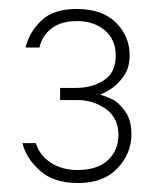

<svg xmlns="http://www.w3.org/2000/svg" viewBox="-20 -777 343 428"><path d="M30 -458H60Q68 -431 93 -414.5Q118 -398 153 -398Q197 -398 220.5 -420Q244 -442 244 -476Q244 -514 216 -534Q188 -554 152 -554H114V-581H149Q185 -581 211.5 -598Q238 -615 238 -653Q238 -689 213.5 -709.5Q189 -730 152 -730Q115 -730 94 -713Q73 -696 68 -671H37Q45 -705 72 -731Q99 -757 151 -757Q208 -757 238.5 -726.5Q269 -696 269 -654Q269 -625 255 -606Q241 -587 224.5 -577Q208 -567 204 -567V-566Q219 -561 231.5 -555Q244 -549 258.5 -529.5Q273 -510 273 -478Q273 -435 242 -402Q211 -369 154 -369Q99 -369 68.5 -397Q38 -425 30 -458Z"/></svg>

Font: Be Vietnam Thin
Style: Regular
Weight: 100
Designer: Gabriel Lam
Foundry: TypeRant
Version: Version 4.000